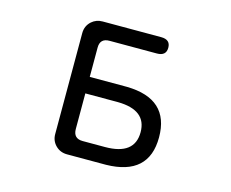

<svg xmlns="http://www.w3.org/2000/svg" viewBox="-100 -850 1200 999"><g transform="rotate(15 500.0 -350.0)"><path d="M775.4 -201.2Q775.4 3.9 545.9 7.8H335.9Q298.8 7.8 273.9 -17.1Q249 -42 249 -78.1V-622.1Q249 -661.1 277.3 -686.5Q301.8 -708 335.9 -708H651.4Q701.2 -708 701.2 -664.1Q701.2 -620.1 651.4 -620.1H396.5Q345.7 -620.1 345.7 -570.3V-412.1H545.9Q775.4 -408.2 775.4 -201.2ZM396.5 -80.1H516.6Q675.8 -80.1 675.8 -202.1Q675.8 -321.3 521.5 -323.2H345.7V-131.8Q345.7 -80.1 396.5 -80.1Z"/></g></svg>

Font: jf-openhuninn-1.1
Style: Regular
Weight: 400
Designer: [Kosugi Maru]
      Designed by Motoya company      

      [Varela Round]
      Joe Prince(Latin component); Avraham Co
Foundry: justfont CO.,LTD.
Version: 1.1